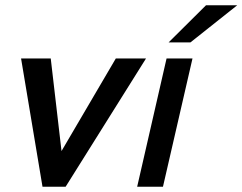

<svg xmlns="http://www.w3.org/2000/svg" viewBox="-20 -710 922 730"><path d="M141.6 0 60.1 -487.8H172.9L213.9 -135.7L420.4 -487.8H535.2L229.5 0Z M501.5 0 613.3 -487.8H711.9L599.6 0ZM621.1 -548.8 763.2 -689.9H881.8L704.1 -548.8Z"/></svg>

Font: Acari Sans SemiBold
Style: Italic
Weight: 600
Italic angle: -13°
Designer: Alfredo Marco Pradil and Stefan Peev
Foundry: Hanken Design Co.
Version: Version 1.045;January 11, 2019;FontCreator 11.5.0.2425 64-bi